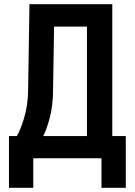

<svg xmlns="http://www.w3.org/2000/svg" viewBox="-20 -750 639 910"><path d="M22.5 140.1V-105H59.6Q76.7 -132.8 94.5 -191.9Q112.3 -251 113.3 -323.2L119.6 -730H512.2V-105H576.2V140.1H460.9V0H137.7V140.1ZM184.6 -105H392.1V-624H236.3L231.4 -323.2Q231.4 -250 215.6 -190.9Q199.7 -131.8 184.6 -105Z"/></svg>

Font: UDEV Gothic 35
Style: Bold
Weight: 700
Version: v2.1.0; ttfautohint (v1.8.4.7-5d5b-dirty) -l 6 -r 45 -G 200 